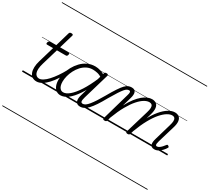

<svg xmlns="http://www.w3.org/2000/svg" viewBox="-263 -1464 2639 2418"><g transform="rotate(30 1056.0 -255.0)"><path d="M219 17Q179 17 154 -1.5Q129 -20 117 -52Q105 -84 106.5 -127.5Q108 -171 123 -221L191 -452H104Q94 -452 91 -458.5Q88 -465 91 -477Q95 -489 101 -494.5Q107 -500 117 -500H206L267 -710Q271 -721 277.5 -725.5Q284 -730 298 -730Q314 -730 320 -724Q326 -718 322 -707L261 -500H388Q399 -500 401.5 -494Q404 -488 401 -476Q398 -463 392 -457.5Q386 -452 375 -452H247L178 -220Q163 -170 161 -134Q159 -98 167.5 -75.5Q176 -53 192 -42Q208 -31 228 -31Q238 -31 243 -23.5Q248 -16 247.5 -7Q247 2 240 9.5Q233 17 219 17ZM0 490H388V500H0ZM0 -20H388V0H0ZM0 -505H388V-500H0ZM0 -1010H388V-1000H0Z M217 17Q206 17 201 9.5Q196 2 197.5 -7Q199 -16 207 -23.5Q215 -31 230 -31Q255 -31 286.5 -51Q318 -71 352 -108Q386 -145 421 -195.5Q456 -246 489 -307Q494 -316 502.5 -315Q511 -314 517 -307.5Q523 -301 519 -292Q484 -224 447 -167Q410 -110 371.5 -69Q333 -28 294 -5.5Q255 17 217 17ZM387 490V500ZM387 -20V0ZM387 -505V-500ZM387 -1010V-1000Z M566 17Q531 17 504.5 -2Q478 -21 463.5 -56.5Q449 -92 449 -141Q449 -186 462.5 -238Q476 -290 503 -339.5Q530 -389 569 -430Q608 -471 658 -495Q708 -519 770 -519Q806 -519 845.5 -507Q885 -495 917 -472L905 -427Q862 -454 827 -461.5Q792 -469 762 -469Q715 -469 675 -449Q635 -429 603.5 -394.5Q572 -360 550 -317.5Q528 -275 516.5 -230.5Q505 -186 505 -146Q505 -113 513 -87.5Q521 -62 538 -47.5Q555 -33 579 -33Q620 -33 669.5 -75Q719 -117 773 -200.5Q827 -284 880 -408L899 -367Q841 -235 784 -150Q727 -65 672.5 -24Q618 17 566 17ZM853 17Q827 17 811.5 7.5Q796 -2 789 -19Q782 -36 783 -60.5Q784 -85 793 -114L903 -495Q906 -506 913 -510.5Q920 -515 933 -515Q950 -515 955.5 -508Q961 -501 957 -490L847 -115Q834 -70 837.5 -50.5Q841 -31 866 -31Q876 -31 880 -23.5Q884 -16 883 -7Q882 2 874.5 9.5Q867 17 853 17ZM388 490H1023V500H388ZM388 -20H1023V0H388ZM388 -505H1023V-500H388ZM388 -1010H1023V-1000H388Z M854 17Q842 17 838 9.5Q834 2 836 -7Q838 -16 846 -23.5Q854 -31 866 -31Q884 -31 904.5 -45.5Q925 -60 948.5 -89Q972 -118 1000.5 -161.5Q1029 -205 1062 -263Q1109 -346 1143 -397Q1177 -448 1202.5 -474.5Q1228 -501 1250.5 -510Q1273 -519 1298 -519Q1308 -519 1310.5 -511.5Q1313 -504 1309.5 -495Q1306 -486 1300 -478.5Q1294 -471 1288 -471Q1273 -471 1258.5 -464Q1244 -457 1225 -435Q1206 -413 1177 -369Q1148 -325 1105 -251Q1063 -175 1028.5 -123.5Q994 -72 964.5 -41Q935 -10 908 3.5Q881 17 854 17ZM1023 490H1123V500H1023ZM1023 -20H1123V0H1023ZM1023 -505H1123V-500H1023ZM1023 -1010H1123V-1000H1023Z M1208 15Q1196 15 1188.5 10Q1181 5 1184 -6L1299 -408Q1309 -439 1306.5 -455Q1304 -471 1285 -471Q1276 -471 1272.5 -478.5Q1269 -486 1271.5 -495Q1274 -504 1281 -511.5Q1288 -519 1297 -519Q1322 -519 1336.5 -510.5Q1351 -502 1357 -485.5Q1363 -469 1361.5 -446.5Q1360 -424 1352 -397L1314 -266Q1350 -335 1387.5 -383.5Q1425 -432 1461.5 -462Q1498 -492 1531.5 -505.5Q1565 -519 1594 -519Q1633 -519 1657 -500Q1681 -481 1686 -442Q1691 -403 1673 -343L1574 -4Q1570 6 1564 10.5Q1558 15 1543 15Q1531 15 1523 10Q1515 5 1519 -6L1620 -345Q1633 -387 1633.5 -414Q1634 -441 1621.5 -455Q1609 -469 1581 -469Q1550 -469 1511.5 -446.5Q1473 -424 1429.5 -375Q1386 -326 1341 -247Q1296 -168 1253 -55L1239 -4Q1236 6 1229.5 10.5Q1223 15 1208 15ZM1930 15Q1906 15 1892 5.5Q1878 -4 1873 -21Q1868 -38 1870.5 -61Q1873 -84 1882 -112L1950 -345Q1963 -387 1963.5 -414Q1964 -441 1952 -455Q1940 -469 1914 -469Q1884 -469 1845 -445.5Q1806 -422 1762 -372Q1718 -322 1673 -240.5Q1628 -159 1585 -44H1561Q1597 -164 1642 -253.5Q1687 -343 1737 -402Q1787 -461 1835.5 -490Q1884 -519 1927 -519Q1964 -519 1988 -500Q2012 -481 2017 -442Q2022 -403 2003 -343L1931 -102Q1924 -78 1922.5 -62.5Q1921 -47 1926 -40Q1931 -33 1941 -33Q1958 -33 1975 -44.5Q1992 -56 2008 -73.5Q2024 -91 2037 -109Q2043 -117 2049 -117.5Q2055 -118 2062 -113Q2073 -106 2074.5 -99.5Q2076 -93 2071 -87Q2060 -67 2038.5 -43Q2017 -19 1989.5 -2Q1962 15 1930 15ZM1123 490H2112V500H1123ZM1123 -20H2112V0H1123ZM1123 -505H2112V-500H1123ZM1123 -1010H2112V-1000H1123Z"/></g></svg>

Font: Playwrite AU QLD Guides
Style: Regular
Weight: 400
Designer: Veronika Burian, José Scaglione
Foundry: TypeTogether
Version: Version 1.003